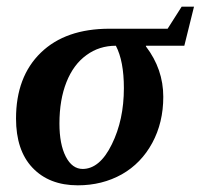

<svg xmlns="http://www.w3.org/2000/svg" viewBox="-20 -545 601 575"><path d="M228 -39H227Q279 -39 315 -113Q351 -186 351 -281Q351 -362 327 -408Q277 -408 239 -380Q200 -352 179 -299Q158 -246 158 -175Q158 -113 177 -76Q196 -39 228 -39ZM417 -408V-406Q469 -338 469 -255Q469 -178 436 -117Q403 -56 345 -23Q286 10 213 10Q127 10 77 -43Q28 -95 28 -190Q28 -315 102 -387Q176 -459 308 -459H482L524 -525H561L532 -408Z"/></svg>

Font: Libra Serif Modern
Style: Bold Italic
Weight: 700
Italic angle: -12°
Designer: Stefan Peev, Context Ltd
Foundry: Stefan Peev, Context Ltd
Version: Version 1.000